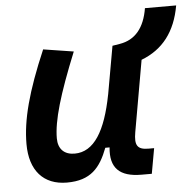

<svg xmlns="http://www.w3.org/2000/svg" viewBox="-49 -706 783 766"><g transform="rotate(-5 342.0 -323.0)"><path d="M189 10.3C284.2 10.3 323.2 -36.6 353 -114.7H370.1C361.8 -33.2 399.4 4.9 487.8 4.9H528.8L546.9 -96.2H524.4C480 -96.2 468.3 -113.8 477.5 -166L527.8 -451.7C614.3 -484.9 666 -551.8 684.1 -655.8H559.1C546.4 -578.1 509.3 -532.7 446.8 -522.5L417 -517.6L382.8 -325.2V-325.7C355 -181.2 307.1 -102.1 229.5 -102.1C187.5 -102.1 163.6 -126.5 163.6 -168.9C163.6 -239.7 193.4 -341.3 261.2 -508.3L140.1 -527.3C70.3 -364.3 41 -253.4 41 -156.7C41 -50.8 94.7 10.3 189 10.3Z"/></g></svg>

Font: Cascadia Code SemiBold
Style: Italic
Weight: 600
Italic angle: -10°
Monospace: yes
Designer: Aaron Bell
Foundry: Saja Typeworks
Version: Version 2404.023